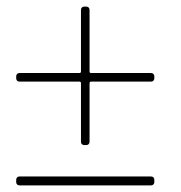

<svg xmlns="http://www.w3.org/2000/svg" viewBox="-20 -561 548 581"><path d="M251 -344V-531C251 -537 247 -541 241 -541H235C229 -541 225 -537 225 -531V-344C225 -342 223 -340 221 -340H39C33 -340 29 -336 29 -330V-324C29 -318 33 -314 39 -314H221C223 -314 225 -312 225 -310V-132C225 -126 229 -122 235 -122H241C247 -122 251 -126 251 -132V-310C251 -312 253 -314 255 -314H437C443 -314 447 -318 447 -324V-330C447 -336 443 -340 437 -340H255C253 -340 251 -342 251 -344ZM39 0H437C443 0 447 -4 447 -10V-17C447 -23 443 -27 437 -27H39C33 -27 29 -23 29 -17V-10C29 -4 33 0 39 0Z"/></svg>

Font: Barlow Thin
Style: Regular
Weight: 250
Designer: Jeremy Tribby
Foundry: Tribby Type
Version: Version 1.422;hotconv 1.0.109;makeotfexe 2.5.65596